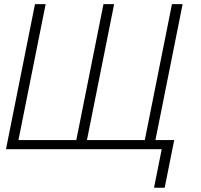

<svg xmlns="http://www.w3.org/2000/svg" viewBox="-20 -718 968 924"><path d="M8.8 0 148.4 -698.2H199.7L68.8 -43.9H347.2L478 -698.2H529.3L398.4 -43.9H676.8L807.6 -698.2H858.9L728 -43.9H818.4L772.5 185.5H721.2L758.3 0Z"/></svg>

Font: Sansation Light
Style: Light Italic
Weight: 300
Designer: Bernd Montag
Version: Version 1.301